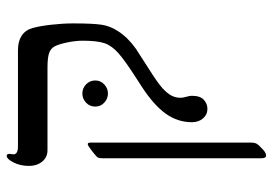

<svg xmlns="http://www.w3.org/2000/svg" viewBox="-141 -486 817 575"><g transform="rotate(-90 267.5 -198.5)"><path d="M484.9 -388.2Q484.9 -329.1 481 -303Q477.1 -276.9 461.9 -253.9Q443.4 -224.6 409.2 -200.2L354 -164.6Q305.7 -134.3 290.3 -119.9Q274.9 -105.5 268.6 -93.3Q262.2 -81.1 262.2 -65.9Q262.2 -59.1 265.1 -49.3Q268.1 -39.6 268.1 -32.2Q268.1 -7.3 256.1 3.4Q244.1 14.2 229 14.2Q211.9 14.2 200.4 1Q189 -12.2 189 -32.2Q189 -74.7 214.4 -110.4Q239.7 -146 294.9 -182.1L325.2 -201.7Q373 -232.4 395.5 -252.2Q418 -272 425.5 -293.7Q433.1 -315.4 433.1 -359.9Q433.1 -380.4 428 -405.3Q422.9 -430.2 416.5 -442.6Q410.2 -455.1 396 -460Q381.8 -464.8 352.1 -464.8H105Q84 -464.8 71 -480.7Q58.1 -496.6 58.1 -520Q58.1 -546.4 68.6 -566.7Q79.1 -586.9 87.9 -586.9Q94.2 -586.9 94.2 -579.1L92.8 -566.9Q92.8 -553.2 116.2 -553.2H404.8Q431.2 -553.2 448 -542.2Q464.8 -531.2 470.9 -509.8Q477.1 -488.3 481 -453.1Q484.9 -418 484.9 -388.2ZM127.9 145Q127.9 156.2 124 162.6Q120.1 168.9 111.8 175.8Q99.1 189.9 88.9 189.9Q81.1 189.9 81.1 175.8V-300.8Q81.1 -310.1 83.5 -314.2Q85.9 -318.4 102.5 -331.3Q119.1 -344.2 123 -344.2Q127.9 -344.2 127.9 -336.9ZM235.8 -321.3Q235.8 -338.4 247.6 -349.4Q259.3 -360.4 274.9 -360.4Q290.5 -360.4 302.2 -349.4Q314 -338.4 314 -321.3Q314 -305.7 302.2 -294.7Q290.5 -283.7 274.9 -283.7Q259.3 -283.7 247.6 -294.7Q235.8 -305.7 235.8 -321.3Z"/></g></svg>

Font: Tinos
Style: Regular
Weight: 400
Designer: Steve Matteson
Foundry: Monotype Imaging Inc.
Version: Version 1.23